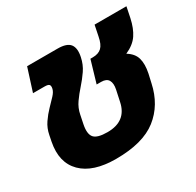

<svg xmlns="http://www.w3.org/2000/svg" viewBox="-126 -693 865 846"><g transform="rotate(-30 306.0 -270.0)"><path d="M237 10Q120 10 64.5 -45.5Q9 -101 28 -198L34 -228Q40 -260 57.5 -285.5Q75 -311 94.5 -331Q114 -351 129.5 -367.5Q145 -384 148 -399Q151 -413 145.5 -418.5Q140 -424 123 -424H64L101 -540H256Q303 -540 319 -519Q335 -498 326 -456Q319 -422 300.5 -395Q282 -368 260.5 -344Q239 -320 221 -294.5Q203 -269 197 -238L188 -194Q179 -149 195 -130Q211 -111 263 -111Q359 -111 377 -199L389 -255Q395 -284 385.5 -300.5Q376 -317 349 -317H326L359 -429H371Q400 -429 416 -444Q432 -459 439 -496L450 -550H612L601 -496Q591 -449 570.5 -418.5Q550 -388 507 -369Q540 -349 548.5 -319Q557 -289 548 -245L538 -201Q517 -102 445.5 -46Q374 10 237 10Z"/></g></svg>

Font: Kanit SemiBold
Style: Italic
Weight: 600
Italic angle: -12°
Designer: Katatrad Team
Foundry: CadsonDemak
Version: Version 2.000; ttfautohint (v1.8.3)